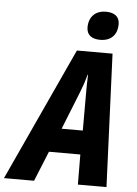

<svg xmlns="http://www.w3.org/2000/svg" viewBox="-119 -984 735 1030"><g transform="rotate(5 248.0 -468.5)"><path d="M391 -784C454 -784 483 -824 483 -876C483 -919 452 -937 410 -937C351 -937 318 -900 318 -845C318 -804 346 -784 391 -784ZM227 -291 308 -494C322 -529 332 -559 341 -592H343C341 -557 341 -524 341 -490V-291ZM-58 0H104L170 -162H339L340 0H494L464 -716H272Z"/></g></svg>

Font: Noto Sans Display SemiCondensed Extra
Style: Italic
Weight: 800
Width: 4
Italic angle: -12°
Designer: Monotype Design Team
Foundry: Monotype Imaging Inc.
Version: Version 1.900